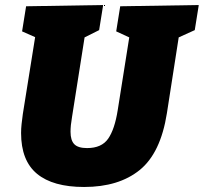

<svg xmlns="http://www.w3.org/2000/svg" viewBox="-20 -730 812 765"><path d="M459 -705 772 -710 756 -610 692 -581 645 -279Q620 -120 536.5 -52.5Q453 15 315 15Q191 15 127.5 -37.5Q64 -90 64 -200Q64 -217 66 -236Q68 -255 71 -276L120 -582L68 -605L84 -705L391 -710L375 -610L317 -581L267 -264Q261 -230 261 -205Q261 -171 276 -155.5Q291 -140 327 -140Q385 -140 411 -177.5Q437 -215 449 -291L495 -581L443 -605Z"/></svg>

Font: Bitter Black
Style: Italic
Weight: 900
Italic angle: -9°
Designer: Sol Matas, and Bitter project Authors
Foundry: Sol Matas
Version: Version 2.001